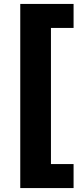

<svg xmlns="http://www.w3.org/2000/svg" viewBox="-20 -762 408 976"><path d="M83 194V-742H354V-620H239V72H354V194Z"/></svg>

Font: Montserrat Z
Style: Bold
Weight: 700
Designer: Julieta Ulanovsky
Foundry: Julieta Ulanovsky
Version: Version 8.000